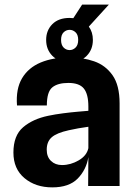

<svg xmlns="http://www.w3.org/2000/svg" viewBox="-20 -804 602 830"><path d="M206 6Q133.5 6 85.8 -34Q38 -74 38 -144.5Q38 -218 79.8 -253.8Q121.5 -289.5 188.5 -303.5Q219.5 -310 252.8 -314.2Q286 -318.5 315 -321Q344 -323.5 362 -325V-343.5Q362 -397 342.5 -421.2Q323 -445.5 275.5 -445.5Q229.5 -445.5 206 -426.2Q182.5 -407 182.5 -348H53.5Q48 -419.5 75.2 -465.5Q102.5 -511.5 155.8 -533.8Q209 -556 281 -556Q337.5 -556 386.8 -539Q436 -522 466.5 -478.8Q497 -435.5 497 -357V0H361L362 -125Q353 -70 315.8 -32Q278.5 6 206 6ZM248 -90.5Q285.5 -90.5 320.2 -110.8Q355 -131 362 -163.5V-256Q342 -253.5 318.2 -249.2Q294.5 -245 277.5 -241Q225 -229.5 203.5 -210.5Q182 -191.5 182 -157Q182 -126 200.5 -108.2Q219 -90.5 248 -90.5ZM281 -535.5Q233 -535.5 206.2 -562.8Q179.5 -590 179.5 -631.5Q179.5 -672.5 206.2 -699.5Q233 -726.5 281 -726.5Q289 -726.5 297 -725.5L335 -784H450.5L364 -689Q381.5 -665 381.5 -631.5Q381.5 -590 355 -562.8Q328.5 -535.5 281 -535.5ZM281 -587.5Q295.5 -587.5 306.8 -598.5Q318 -609.5 318 -631.5Q318 -653.5 306.8 -664.2Q295.5 -675 281 -675Q266 -675 255 -664.2Q244 -653.5 244 -631.5Q244 -609.5 255 -598.5Q266 -587.5 281 -587.5Z"/></svg>

Font: Spline Sans SemiBold
Style: Regular
Weight: 600
Designer: Eben Sorkin, Mirko Velimirovic
Foundry: Sorkin Type
Version: Version 1.000; ttfautohint (v1.8.3)